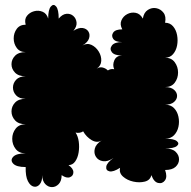

<svg xmlns="http://www.w3.org/2000/svg" viewBox="-20 -746 780 785"><path d="M85 -63Q47 -63 34 -77Q21 -91 34 -105Q47 -119 85 -119Q58 -119 44 -137Q30 -155 30 -178.5Q30 -202 44 -220Q58 -238 85 -238Q56 -238 41.5 -254Q27 -270 27 -290.5Q27 -311 41.5 -326.5Q56 -342 85 -342Q59 -342 46 -356Q33 -370 33 -388Q33 -406 46 -420Q59 -434 85 -434Q56 -434 41.5 -449Q27 -464 27 -483.5Q27 -503 41.5 -518Q56 -533 85 -533Q61 -533 48.5 -550Q36 -567 36 -589Q36 -611 48.5 -628Q61 -645 85 -645Q79 -667 90 -681Q101 -695 119 -700Q137 -705 154 -698Q171 -691 177 -670Q177 -707 188 -719.5Q199 -732 209.5 -719.5Q220 -707 220 -670Q235 -688 251.5 -689.5Q268 -691 279.5 -681Q291 -671 293 -654.5Q295 -638 280 -620Q302 -634 318 -631.5Q334 -629 341.5 -617Q349 -605 344 -589Q339 -573 317 -560Q336 -571 354 -562.5Q372 -554 383.5 -535.5Q395 -517 394 -497Q393 -477 375 -465Q387 -473 399.5 -470Q412 -467 421 -458Q433 -466 447 -463Q439 -480 447.5 -499.5Q456 -519 480 -519Q448 -519 437.5 -532.5Q427 -546 437.5 -560Q448 -574 480 -574Q452 -574 443 -587Q434 -600 443 -613Q452 -626 480 -626Q469 -646 476.5 -663Q484 -680 500.5 -688.5Q517 -697 535 -693.5Q553 -690 564 -670Q568 -695 584.5 -705.5Q601 -716 619 -712.5Q637 -709 648.5 -694Q660 -679 655 -653Q675 -653 687.5 -638.5Q700 -624 704 -602.5Q708 -581 704 -560Q700 -539 687.5 -524.5Q675 -510 655 -510Q681 -510 694.5 -491.5Q708 -473 708 -449.5Q708 -426 694.5 -408Q681 -390 655 -390Q679 -390 691.5 -379Q704 -368 704 -354Q704 -340 691.5 -329Q679 -318 655 -318Q678 -318 691.5 -304Q705 -290 709.5 -269Q714 -248 709.5 -227.5Q705 -207 691.5 -193Q678 -179 655 -179Q691 -179 703 -169Q715 -159 703 -149Q691 -139 655 -139Q684 -139 698 -125.5Q712 -112 712 -94.5Q712 -77 698 -64Q684 -51 655 -51Q665 -23 654.5 -8.5Q644 6 626.5 2Q609 -2 599 -30Q594 -9 572 -3.5Q550 2 525 -3.5Q500 -9 483 -24Q466 -39 471 -60Q443 -42 427.5 -45.5Q412 -49 414.5 -65Q417 -81 444 -100Q420 -84 401 -87Q382 -90 372.5 -104.5Q363 -119 367.5 -138Q372 -157 396 -172Q377 -160 355 -173Q333 -186 320 -209Q306 -200 289 -204Q299 -189 302 -167Q305 -145 301.5 -123Q298 -101 287.5 -86Q277 -71 260 -71Q280 -57 280 -42Q280 -27 266 -21.5Q252 -16 232 -30Q232 -6 220 6.5Q208 19 192.5 19Q177 19 165 6.5Q153 -6 153 -30Q153 -5 142.5 7.5Q132 20 118 17Q104 14 94 -5.5Q84 -25 85 -63Z"/></svg>

Font: Rubik Bubbles
Style: Regular
Weight: 400
Designer: Hubert and Fischer, NaN
Foundry: Hubert and Fischer, NaN
Version: Version 2.200